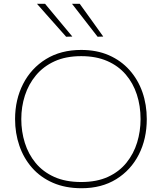

<svg xmlns="http://www.w3.org/2000/svg" viewBox="-20 -990 859 1019"><path d="M413 9Q327 9 261 -19.8Q195 -48.5 150.2 -99.5Q105.5 -150.5 82.8 -216.8Q60 -283 60 -358Q60 -461.5 102.8 -544.8Q145.5 -628 224.2 -676.5Q303 -725 411 -725Q493.5 -725 558 -696.8Q622.5 -668.5 667.5 -618Q712.5 -567.5 735.8 -501Q759 -434.5 759 -358Q759 -253 716.8 -170Q674.5 -87 596.8 -39Q519 9 413 9ZM411 -24Q494 -24 553.5 -51.5Q613 -79 651.2 -126.5Q689.5 -174 707.8 -233.8Q726 -293.5 726 -358Q726 -428 706.2 -488.5Q686.5 -549 647.2 -594.8Q608 -640.5 549 -666.2Q490 -692 411 -692Q329.5 -692 269.8 -664.8Q210 -637.5 170.8 -590.2Q131.5 -543 112.2 -483.2Q93 -423.5 93 -358Q93 -292 111.8 -232Q130.5 -172 169.2 -125Q208 -78 268 -51Q328 -24 411 -24ZM331 -795Q305.5 -824 279.8 -852.8Q254 -881.5 228.2 -910.8Q202.5 -940 176 -970H219Q254.5 -927.5 291 -883.5Q327.5 -839.5 364 -796ZM498 -795Q475.5 -824 453 -852.8Q430.5 -881.5 408 -910.8Q385.5 -940 362 -970H403Q434 -927.5 465 -884Q496 -840.5 528 -796Z"/></svg>

Font: Commissioner Thin
Style: Regular
Weight: 100
Designer: Kostas Bartsokas
Foundry: Kostas Bartsokas
Version: Version 1.001;gftools[0.9.23]